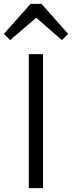

<svg xmlns="http://www.w3.org/2000/svg" viewBox="-60 -966 370 986"><path d="M88 0H161V-688H88ZM-40 -792 -8 -760 126 -875 258 -760 290 -792 153 -946H97Z"/></svg>

Font: MV Cash Light
Style: Regular
Weight: 300
Designer: Rodrigo Fuenzalida
Foundry: fragTYPE
Version: Version 1.100;Glyphs 3.1.2 (3151)